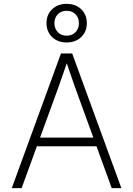

<svg xmlns="http://www.w3.org/2000/svg" viewBox="-20 -975 690 995"><path d="M143 -217V-262H507V-217ZM296 -698H354L609 0H559L367 -528L326 -647L284 -526L92 0H41ZM325 -755Q279 -755 250 -783Q221 -811 221 -855Q221 -899 250 -927Q279 -955 325 -955Q372 -955 401 -927Q430 -899 430 -855Q430 -811 401 -783Q372 -755 325 -755ZM325 -790Q354 -790 371.5 -808.5Q389 -827 389 -855Q389 -883 371.5 -901Q354 -919 325 -919Q297 -919 279.5 -901Q262 -883 262 -855Q262 -827 279.5 -808.5Q297 -790 325 -790Z"/></svg>

Font: Azeret Mono Thin Thin
Style: Regular
Weight: 250
Version: Version 1.002